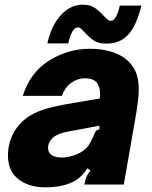

<svg xmlns="http://www.w3.org/2000/svg" viewBox="-20 -787 648 819"><path d="M14 -123Q14 -178 39.5 -223Q65 -268 112 -296Q142 -313 176.5 -323Q211 -333 254 -341L406 -367Q407 -373 407 -385Q407 -416 394 -433Q380 -453 341 -453Q310 -453 283 -433Q256 -413 244 -378H77Q109 -478 189.5 -528.5Q270 -579 364 -579Q416 -579 459.5 -565Q503 -551 530 -523Q553 -500 562.5 -471Q572 -442 572 -405Q572 -362 555 -269L508 0H340L342 -9Q346 -36 366 -60L352 -69Q335 -38 302 -17Q253 12 173 12Q102 12 58 -23Q14 -58 14 -123ZM308 -129Q338 -142 353 -160.5Q368 -179 382 -214Q386 -225 390.5 -229.5Q395 -234 404 -235V-251L315 -234L281 -228Q253 -223 236.5 -217Q220 -211 207 -201Q185 -181 185 -156Q185 -135 201.5 -125Q218 -115 244 -115Q274 -115 308 -129ZM342 -648Q331 -660 325 -665Q319 -670 311 -670Q287 -670 271 -602H182Q199 -678 239.5 -722.5Q280 -767 334 -767Q364 -767 383.5 -754Q403 -741 422 -720Q430 -711 438 -704.5Q446 -698 453 -698Q464 -698 474 -714.5Q484 -731 491 -763H583Q563 -680 528 -640.5Q493 -601 435 -601Q401 -601 381.5 -613.5Q362 -626 342 -648Z"/></svg>

Font: Open Sauce Sans Black Italic
Style: Regular
Weight: 900
Italic angle: -10°
Designer: Alfredo Marco Pradil
Foundry: Creative Sauce Fz LLC
Version: Version 1.477